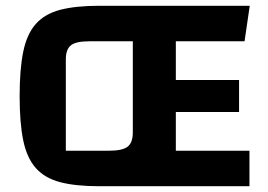

<svg xmlns="http://www.w3.org/2000/svg" viewBox="-20 -645 927 665"><path d="M589 -257V-123H844V0H440V-625H845L827 -502H589V-368H808V-257ZM48 -312Q48 -405 60.5 -466Q73 -527 104 -562Q135 -597 188.5 -611Q242 -625 324 -625H455V0H324Q242 0 188.5 -14Q135 -28 104 -63Q73 -98 60.5 -158.5Q48 -219 48 -312ZM208 -123H358Q404 -123 422 -137Q440 -151 440 -186V-502H289Q243 -502 225.5 -488Q208 -474 208 -439Z"/></svg>

Font: Changa SemiBold
Style: Regular
Weight: 600
Designer: Eduardo Rodriguez Tunni
Foundry: Eduardo Rodriguez Tunni
Version: Version 3.002; ttfautohint (v1.8.2)